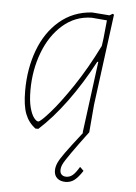

<svg xmlns="http://www.w3.org/2000/svg" viewBox="-49 -498 521 734"><g transform="rotate(5 211.0 -131.0)"><path d="M359 -456 313 -106 304 0Q265 52 241.5 85.5Q218 119 212.5 131Q207 143 207 154Q207 165 213.5 171Q220 177 231 177Q245 177 256 167.5Q267 158 280 136H282L295 149Q278 175 263.5 186Q249 197 230 197Q210 197 198 186.5Q186 176 186 157Q186 143 192.5 128Q199 113 218.5 86Q238 59 281 4H279L315 -271H311Q266 -186 214 -115Q162 -44 109 4H98Q71 -16 58.5 -48Q46 -80 46 -137Q46 -222 72.5 -293Q99 -364 150.5 -408Q202 -452 273 -457H277L342 -452L354 -459ZM323 -333 327 -362 334 -432 275 -437Q212 -436 164.5 -394.5Q117 -353 91.5 -285.5Q66 -218 66 -141Q66 -100 73 -74Q80 -48 89.5 -36Q99 -24 106 -24Q114 -24 149.5 -64Q185 -104 232 -174Q279 -244 323 -333Z"/></g></svg>

Font: Luna Sans Thin
Style: Italic
Weight: 250
Italic angle: -7°
Designer: Juan Pablo del Peral
Foundry: Huerta Tipografica
Version: Version 2.001; ttfautohint (v1.5)